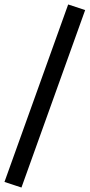

<svg xmlns="http://www.w3.org/2000/svg" viewBox="-39 -774 401 859"><path d="M57 65 -19 40 266 -754 342 -729Z"/></svg>

Font: Nunito Sans 10pt SemiExpanded Medium
Style: Regular
Weight: 500
Width: 6
Designer: Vernon Adams
Foundry: Vernon Adams
Version: Version 3.101;gftools[0.9.27]